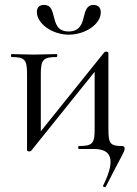

<svg xmlns="http://www.w3.org/2000/svg" viewBox="-20 -606 556 781"><path d="M410 154C476 23 487 13 487 -2C487 -8 484 -12 477 -12C428 -12 421 -22 421 -81V-391C421 -394 416 -396 411 -396C408 -396 405 -394 404 -393L146 -72V-305C146 -363 156 -374 210 -374C214 -374 214 -386 210 -386C187 -386 155 -384 117 -384C81 -384 52 -386 27 -386C24 -386 24 -374 27 -374C81 -374 90 -363 90 -305V5C90 8 95 10 100 10C103 10 104 9 107 7L365 -314V-81C365 -23 357 -12 301 -12C297 -12 297 0 301 0H362C428 0 456 36 399 150C397 153 408 158 410 154ZM259 -478C213 -478 206 -511 199 -538C192 -565 187 -586 159 -586C140 -586 130 -576 130 -557C130 -511 191 -465 260 -465C326 -465 390 -507 390 -556C390 -574 380 -586 360 -586C334 -586 327 -563 321 -538C315 -510 304 -478 259 -478Z"/></svg>

Font: Cormorant Garamond
Style: Regular
Weight: 400
Designer: Christian Thalmann (Catharsis Fonts)
Foundry: Catharsis Fonts
Version: Version 4.002;Glyphs 3.4 (3410)